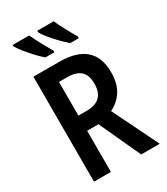

<svg xmlns="http://www.w3.org/2000/svg" viewBox="-226 -1034 982 1131"><g transform="rotate(-30 265.0 -468.5)"><path d="M67 0V-714H242Q477 -714 477 -508Q477 -433 446.5 -384.5Q416 -336 362 -310L514 0H388L259 -280H182V0ZM239 -383Q358 -383 358 -499Q358 -558 328 -585Q298 -612 238 -612H182V-383ZM355 -777Q331 -796 304 -824Q277 -852 254 -880Q231 -908 222 -927V-937H334Q345 -910 367.5 -868Q390 -826 412 -789V-777ZM185 -777Q164 -795 137.5 -823Q111 -851 88 -880Q65 -909 55 -927V-937H167Q182 -904 202.5 -865.5Q223 -827 246 -789V-777Z"/></g></svg>

Font: Noto Sans Mono Condensed SemiBold
Style: Regular
Weight: 600
Width: 3
Designer: Monotype Design Team
Foundry: Monotype Imaging Inc.
Version: Version 2.014